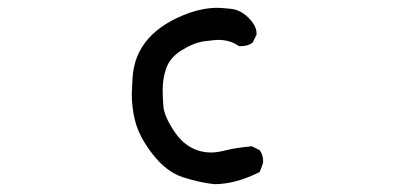

<svg xmlns="http://www.w3.org/2000/svg" viewBox="-20 -465 1040 491"><path d="M528 6Q491 2 448.5 -11.5Q406 -25 370.5 -70.5Q335 -116 325 -158Q317 -190 317 -226L319 -266Q326 -382 464 -432Q502 -445 536 -445Q545 -445 570 -442.5Q595 -440 615.5 -419.5Q636 -399 636 -380V-376L626 -356Q614 -347 597 -347H591Q569 -363 538 -363Q530 -363 503 -359.5Q476 -356 444.5 -336.5Q413 -317 404 -287Q396 -264 396 -233Q396 -223 397.5 -196Q399 -169 425 -130Q461 -75 521 -75Q535 -75 559 -81Q583 -87 624 -91L644 -81Q653 -69 653 -52Q653 -46 644 -25Q582 6 528 6Z"/></svg>

Font: Xiaolai SC
Style: Regular
Weight: 400
Designer: Nozomi Seto 瀬戸のぞみ
Version: Version 3.11;December 4, 2020;FontCreator 13.0.0.2613 64-bit